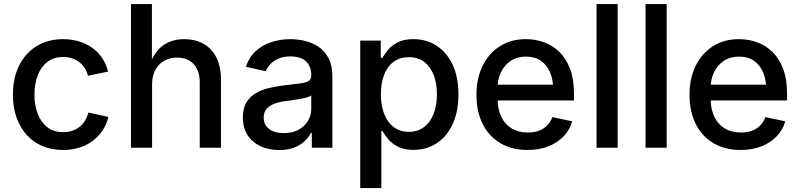

<svg xmlns="http://www.w3.org/2000/svg" viewBox="-20 -748 4048 972"><path d="M299.3 11.2Q222.7 11.2 165.5 -23.7Q108.4 -58.6 76.9 -121.8Q45.4 -185.1 45.4 -268.6Q45.4 -353 76.9 -416.3Q108.4 -479.5 165.5 -514.6Q222.7 -549.8 299.3 -549.8Q342.3 -549.8 379.6 -538.6Q417 -527.3 446.8 -506.1Q476.6 -484.9 497.1 -454.3Q517.6 -423.8 527.3 -385.7L425.3 -364.3Q420.4 -385.3 409.2 -402.8Q397.9 -420.4 382.1 -432.9Q366.2 -445.3 345.5 -452.4Q324.7 -459.5 299.8 -459.5Q251 -459.5 218.8 -433.8Q186.5 -408.2 170.4 -365Q154.3 -321.8 154.3 -268.6Q154.3 -216.3 170.4 -173.3Q186.5 -130.4 218.5 -104.7Q250.5 -79.1 299.8 -79.1Q325.2 -79.1 346.2 -86.2Q367.2 -93.3 383.5 -106.4Q399.9 -119.6 410.9 -137.9Q421.9 -156.2 427.2 -178.2L528.8 -156.2Q519.5 -117.7 498.8 -86.7Q478 -55.7 448 -33.7Q418 -11.7 380.1 -0.2Q342.3 11.2 299.3 11.2Z M750 -320.3V0H643.1V-727.5H749V-409.7H733.9Q757.8 -482.4 803 -516.1Q848.1 -549.8 912.6 -549.8Q968.3 -549.8 1010 -526.4Q1051.8 -502.9 1075.2 -457.3Q1098.6 -411.6 1098.6 -344.2V0H991.2V-330.6Q991.2 -390.1 960.7 -423.3Q930.2 -456.5 876.5 -456.5Q840.3 -456.5 811.8 -440.7Q783.2 -424.8 766.6 -394.5Q750 -364.3 750 -320.3Z M1393.6 11.7Q1341.3 11.7 1299.8 -7.3Q1258.3 -26.4 1233.9 -63.2Q1209.5 -100.1 1209.5 -153.8Q1209.5 -199.7 1227.3 -229.2Q1245.1 -258.8 1275.1 -276.4Q1305.2 -293.9 1342.5 -302.5Q1379.9 -311 1418.9 -315.9Q1467.3 -321.8 1497.3 -325.4Q1527.3 -329.1 1541.5 -337.4Q1555.7 -345.7 1555.7 -365.2V-368.2Q1555.7 -397.9 1543.7 -418.9Q1531.7 -439.9 1508.5 -451.2Q1485.4 -462.4 1450.7 -462.4Q1416 -462.4 1390.4 -451.4Q1364.7 -440.4 1348.9 -423.3Q1333 -406.2 1325.7 -387.2L1224.6 -410.2Q1241.7 -459.5 1275.4 -490Q1309.1 -520.5 1354.5 -535.2Q1399.9 -549.8 1449.7 -549.8Q1484.4 -549.8 1521.5 -541.5Q1558.6 -533.2 1590.6 -512.5Q1622.6 -491.7 1642.6 -455.1Q1662.6 -418.5 1662.6 -361.3V0H1558.6V-74.7H1553.7Q1543 -53.2 1522.2 -33.4Q1501.5 -13.7 1469.7 -1Q1438 11.7 1393.6 11.7ZM1417 -74.2Q1460.9 -74.2 1491.9 -91.3Q1522.9 -108.4 1539.3 -136.5Q1555.7 -164.6 1555.7 -196.3V-265.1Q1550.3 -259.8 1534.4 -255.1Q1518.6 -250.5 1498 -246.8Q1477.5 -243.2 1457.8 -240.5Q1438 -237.8 1424.8 -236.3Q1394.5 -232.4 1369.6 -223.1Q1344.7 -213.9 1329.8 -197Q1314.9 -180.2 1314.9 -151.9Q1314.9 -126.5 1328.1 -109.1Q1341.3 -91.8 1364.3 -83Q1387.2 -74.2 1417 -74.2Z M1803.7 204.1V-542.5H1907.7V-455.1H1916Q1926.3 -473.6 1944.3 -495.6Q1962.4 -517.6 1993.4 -533.7Q2024.4 -549.8 2073.2 -549.8Q2139.2 -549.8 2190.4 -516.6Q2241.7 -483.4 2271.2 -420.7Q2300.8 -357.9 2300.8 -270Q2300.8 -183.1 2271.7 -120.1Q2242.7 -57.1 2191.4 -23.2Q2140.1 10.7 2073.2 10.7Q2025.9 10.7 1994.6 -5.4Q1963.4 -21.5 1945.1 -43.7Q1926.8 -65.9 1916 -84.5H1910.6V204.1ZM2049.8 -80.6Q2096.2 -80.6 2127.9 -105.5Q2159.7 -130.4 2175.8 -173.3Q2191.9 -216.3 2191.9 -271Q2191.9 -325.2 2175.8 -367.4Q2159.7 -409.7 2128.2 -434.1Q2096.7 -458.5 2049.8 -458.5Q2003.9 -458.5 1972.4 -435.1Q1940.9 -411.6 1924.6 -369.6Q1908.2 -327.6 1908.2 -271Q1908.2 -214.4 1924.8 -171.4Q1941.4 -128.4 1973.1 -104.5Q2004.9 -80.6 2049.8 -80.6Z M2650.9 11.2Q2570.8 11.2 2512.7 -23.4Q2454.6 -58.1 2423.3 -120.8Q2392.1 -183.6 2392.1 -267.6Q2392.1 -351.1 2423.1 -414.6Q2454.1 -478 2510.5 -513.9Q2566.9 -549.8 2642.1 -549.8Q2689.9 -549.8 2733.6 -534.2Q2777.3 -518.6 2811.5 -485.4Q2845.7 -452.1 2865.7 -400.4Q2885.7 -348.6 2885.7 -276.4V-239.3H2450.7V-319.3H2830.6L2780.8 -293Q2780.8 -342.8 2764.9 -380.9Q2749 -418.9 2718.5 -440.2Q2688 -461.4 2642.6 -461.4Q2597.2 -461.4 2565.2 -439.7Q2533.2 -418 2516.1 -382.1Q2499 -346.2 2499 -303.2V-250Q2499 -194.8 2518.1 -156Q2537.1 -117.2 2571.5 -97.2Q2606 -77.1 2651.9 -77.1Q2682.6 -77.1 2707.3 -85.9Q2731.9 -94.7 2749.5 -112.3Q2767.1 -129.9 2776.4 -155.3L2877 -133.8Q2864.7 -90.8 2833.5 -58.1Q2802.2 -25.4 2755.9 -7.1Q2709.5 11.2 2650.9 11.2Z M3106.9 -727.5V0H3000V-727.5Z M3355 -727.5V0H3248V-727.5Z M3729.5 11.2Q3649.4 11.2 3591.3 -23.4Q3533.2 -58.1 3502 -120.8Q3470.7 -183.6 3470.7 -267.6Q3470.7 -351.1 3501.7 -414.6Q3532.7 -478 3589.1 -513.9Q3645.5 -549.8 3720.7 -549.8Q3768.6 -549.8 3812.3 -534.2Q3856 -518.6 3890.1 -485.4Q3924.3 -452.1 3944.3 -400.4Q3964.4 -348.6 3964.4 -276.4V-239.3H3529.3V-319.3H3909.2L3859.4 -293Q3859.4 -342.8 3843.5 -380.9Q3827.6 -418.9 3797.1 -440.2Q3766.6 -461.4 3721.2 -461.4Q3675.8 -461.4 3643.8 -439.7Q3611.8 -418 3594.7 -382.1Q3577.6 -346.2 3577.6 -303.2V-250Q3577.6 -194.8 3596.7 -156Q3615.7 -117.2 3650.1 -97.2Q3684.6 -77.1 3730.5 -77.1Q3761.2 -77.1 3785.9 -85.9Q3810.5 -94.7 3828.1 -112.3Q3845.7 -129.9 3855 -155.3L3955.6 -133.8Q3943.4 -90.8 3912.1 -58.1Q3880.9 -25.4 3834.5 -7.1Q3788.1 11.2 3729.5 11.2Z"/></svg>

Font: Inter 16pt Medium
Style: Regular
Weight: 500
Version: Version 4.001;git-66647c0bb